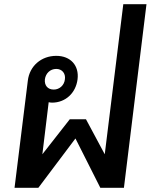

<svg xmlns="http://www.w3.org/2000/svg" viewBox="-20 -891 715 911"><path d="M112 -508 49 0H162L338 -234L456 0H568L675 -871H565L477 -159L388 -325H311L181 -159L211 -406C216 -405 221 -404 227 -404C291 -404 340 -450 348 -515C356 -580 315 -626 247 -626C176 -626 120 -578 112 -508ZM193 -515C197 -543 218 -564 247 -564C274 -564 292 -543 288 -515C285 -486 262 -466 235 -466C206 -466 190 -486 193 -515Z"/></svg>

Font: TPK Tissa Web SemiBold
Style: Italic
Weight: 600
Italic angle: -7°
Designer: Jacques Le Bailly, Suppakit Chalermlarp | Katatrad Co.,Ltd.
Foundry: Jacques Le Bailly, Cadson Demak Co.,Ltd.
Version: Version 5.000;Glyphs 3.1.2 (3151)